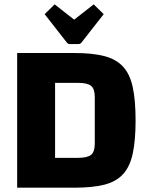

<svg xmlns="http://www.w3.org/2000/svg" viewBox="-20 -871 688 891"><path d="M59.6 -625H325.4Q409.8 -625 464.6 -610.6Q519.4 -596.2 551.3 -561.4Q583.1 -526.7 596.1 -466.1Q609.2 -405.4 609.2 -312Q609.2 -219.6 596.1 -158.8Q583.1 -98.1 551.3 -63.1Q519.4 -28 464.6 -14Q409.8 0 325.4 0H59.6ZM235.6 -486.5V-138.5H341.8Q385.8 -138.5 402.8 -152.6Q419.8 -166.7 419.8 -203.9V-421.1Q419.8 -458.3 402.8 -472.4Q385.8 -486.5 341.8 -486.5ZM233.6 -850.7 324.2 -779.8 414.8 -850.7 461.2 -805.3 359.1 -674.8Q353.6 -666.6 344.6 -666.6H303.8Q295 -666.6 289.2 -674.8L187.2 -805.3Z"/></svg>

Font: Changa
Style: Regular
Weight: 400
Designer: Eduardo Rodriguez Tunni
Foundry: Eduardo Rodriguez Tunni
Version: Version 3.003